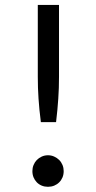

<svg xmlns="http://www.w3.org/2000/svg" viewBox="-20 -736 383 764"><path d="M214.8 -716.3V-430.7Q214.8 -408.2 214.1 -386.7Q213.4 -365.2 211.9 -343.3Q210.4 -321.3 208.3 -298.6Q206.1 -275.9 203.1 -250H142.6Q139.2 -275.9 137 -298.6Q134.8 -321.3 133.3 -343.3Q131.8 -365.2 131.1 -386.7Q130.4 -408.2 130.4 -430.7V-716.3ZM108.9 -55.2Q108.9 -67.9 113.5 -79.3Q118.2 -90.8 126.5 -99.4Q134.8 -107.9 146.2 -113Q157.7 -118.2 170.9 -118.2Q184.1 -118.2 195.6 -113Q207 -107.9 215.6 -99.4Q224.1 -90.8 228.8 -79.3Q233.4 -67.9 233.4 -55.2Q233.4 -41.5 228.8 -30.3Q224.1 -19 215.6 -10.5Q207 -2 195.6 2.7Q184.1 7.3 170.9 7.3Q157.7 7.3 146.2 2.7Q134.8 -2 126.5 -10.5Q118.2 -19 113.5 -30.3Q108.9 -41.5 108.9 -55.2Z"/></svg>

Font: Kantumruy
Style: Regular
Weight: 400
Foundry: Sovichet Tep
Version: Version 1.3000